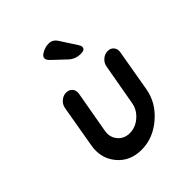

<svg xmlns="http://www.w3.org/2000/svg" viewBox="-203 -885 1020 1020"><g transform="rotate(-45 306.5 -375.5)"><path d="M519 -500Q542 -500 554 -484.5Q566 -469 562 -447L521 -210Q506 -124 434 -62.5Q362 -1 276 -1Q189 -1 138.5 -62.5Q88 -124 104 -210L145 -447Q149 -469 167 -484.5Q185 -500 207 -500Q229 -500 242 -485Q255 -470 251 -447L209 -210Q202 -168 227 -138Q252 -108 294 -108Q337 -108 372 -138Q407 -168 415 -210L457 -447Q461 -469 479 -484.5Q497 -500 519 -500ZM409 -590Q367 -590 339 -617L271 -681Q254 -696 254 -711Q254 -725 277.5 -737.5Q301 -750 326 -750Q356 -750 374 -721L431 -633Q440 -620 440 -611Q440 -590 409 -590Z"/></g></svg>

Font: Quicksand
Style: Bold Italic
Weight: 700
Italic angle: -12°
Designer: Andrew Paglinawan
Foundry: Andrew Paglinawan
Version: 1.002